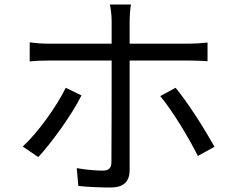

<svg xmlns="http://www.w3.org/2000/svg" viewBox="-20 -804 1040 853"><path d="M272 -414C233 -333 148 -214 81 -153L150 -106C207 -167 300 -295 342 -380ZM821 -535C845 -535 875 -534 902 -532V-615C877 -612 844 -610 820 -610H556V-713C556 -734 559 -770 562 -784H468C472 -769 476 -735 476 -713V-610H197C166 -610 140 -612 112 -616V-531C139 -534 167 -535 198 -535H476V-527C476 -480 476 -138 475 -84C475 -57 463 -46 436 -46C410 -46 365 -49 321 -57L328 22C369 27 428 29 470 29C531 29 556 2 556 -50V-535ZM692 -377C745 -314 820 -190 859 -111L933 -152C893 -224 814 -350 760 -414Z"/></svg>

Font: Noto Sans Mono CJK JP Regular
Style: Regular
Weight: 400
Designer: Ryoko NISHIZUKA (kana & ideographs); Paul D. Hunt (Latin, Greek & Cyrillic); Wenlong ZHANG (bopomofo); Sandoll Communica
Foundry: Adobe Systems Incorporated
Version: Version 1.004;PS 1.004;hotconv 1.0.82;makeotf.lib2.5.63406